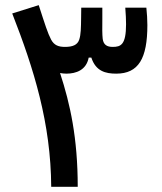

<svg xmlns="http://www.w3.org/2000/svg" viewBox="-20 -723 626 743"><path d="M178.2 0H280.8C280.8 -189 251.5 -321.3 212.4 -440.4C220.2 -439 228.5 -438 236.8 -438C274.4 -438 314 -451.7 323.2 -500H333.5C350.6 -447.3 388.7 -438 429.7 -438C516.1 -438 550.3 -496.6 550.3 -626C550.3 -647.5 548.8 -669.4 546.4 -693.4H464.8C466.8 -668 467.8 -647.5 467.8 -629.4C467.8 -549.8 447.8 -541.5 416 -541.5C394.5 -541.5 380.4 -549.3 377.4 -572.8C375.5 -590.3 375.5 -614.3 376 -648.9C376 -662.1 376 -676.8 376 -693.4H294.4C293.9 -679.2 293.9 -666.5 293.9 -654.8C293.5 -615.7 293 -588.9 286.6 -569.8C279.8 -548.8 260.7 -541.5 231.4 -541.5C206.1 -541.5 189.5 -547.9 177.7 -569.8C164.6 -594.7 154.3 -627.9 129.9 -703.1L27.3 -670.9C111.3 -456.1 176.8 -246.1 178.2 0Z"/></svg>

Font: Cascadia Code PL
Style: Regular
Weight: 400
Monospace: yes
Designer: Aaron Bell
Foundry: Saja Typeworks
Version: Version 2404.023